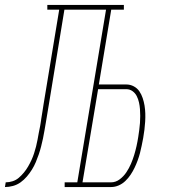

<svg xmlns="http://www.w3.org/2000/svg" viewBox="-76 -755 696 775"><path d="M-56 0 -53 -19Q-39 -19 -25 -23.5Q-11 -28 0 -37.5Q11 -47 20.5 -58.5Q30 -70 37.5 -83Q45 -96 51 -109Q57 -122 61.5 -136Q66 -150 69.5 -163.5Q73 -177 75.5 -191Q78 -205 80.5 -218.5Q83 -232 86 -246Q87 -252 88 -258Q89 -264 90 -271V-272Q92 -287 95 -303Q98 -319 100 -335L163 -716H115V-735H424V-716H373L323 -414H434Q450 -414 464 -406.5Q478 -399 486.5 -386.5Q495 -374 500 -359Q505 -344 507.5 -328.5Q510 -313 510.5 -297Q511 -281 510 -264.5Q509 -248 507 -231.5Q505 -215 502 -198Q499 -183 496 -167.5Q493 -152 489 -137Q485 -122 479.5 -107Q474 -92 467 -77.5Q460 -63 451 -49.5Q442 -36 430 -24.5Q418 -13 403 -6.5Q388 0 372 0H185V-19H236L352 -716H184L121 -332Q118 -314 115 -296Q112 -278 109 -260Q106 -244 103.5 -228Q101 -212 97.5 -196Q94 -180 90 -164Q86 -148 80.5 -132Q75 -116 68.5 -100.5Q62 -85 53 -70.5Q44 -56 32.5 -42.5Q21 -29 7 -19Q-7 -9 -23.5 -4.5Q-40 0 -56 0ZM257 -19H372Q391 -19 407 -31Q423 -43 434 -59.5Q445 -76 452.5 -93.5Q460 -111 465.5 -129Q471 -147 475 -165Q479 -183 482 -202Q484 -216 486 -230Q488 -244 489 -258.5Q490 -273 490 -287Q490 -301 489 -314.5Q488 -328 485 -341.5Q482 -355 476 -367Q470 -379 459 -387Q448 -395 434 -395H320Z"/></svg>

Font: Iosevka Curly Slab ThEx
Style: Italic
Weight: 100
Width: 7
Italic angle: -9°
Monospace: yes
Designer: Belleve Invis
Foundry: Belleve Invis
Version: Version 11.1.0; ttfautohint (v1.8.3)